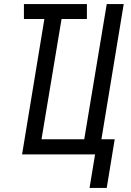

<svg xmlns="http://www.w3.org/2000/svg" viewBox="-20 -755 640 939"><path d="M502 164H418L445 0H88L197 -662H97V-735H405V-662H281L183 -74H392L502 -735H585L476 -74H541Z"/></svg>

Font: Iosevka Curly Extended
Style: Italic
Weight: 400
Width: 7
Italic angle: -9°
Monospace: yes
Designer: Belleve Invis
Foundry: Belleve Invis
Version: Version 11.1.0; ttfautohint (v1.8.3)